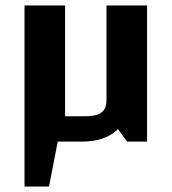

<svg xmlns="http://www.w3.org/2000/svg" viewBox="-20 -520 630 705"><path d="M70 165V-500H219V-93H288Q310 -93 328.5 -96.5Q347 -100 359 -113Q371 -126 371 -153V-500H520V0H447L413 -46Q397 -30 376 -19.5Q355 -9 330.5 -4.5Q306 0 280 0H192L160 165Z"/></svg>

Font: Changa SemiBold
Style: Regular
Weight: 600
Designer: Eduardo Rodriguez Tunni
Foundry: Eduardo Rodriguez Tunni
Version: Version 3.002; ttfautohint (v1.8.2)